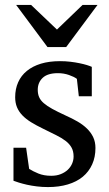

<svg xmlns="http://www.w3.org/2000/svg" viewBox="-20 -740 438 772"><path d="M363.8 -145Q363.8 -108.4 350.6 -79.1Q337.4 -49.8 313 -29.5Q288.6 -9.3 252.9 1.5Q217.3 12.2 172.9 12.2Q149.9 12.2 128.2 9.5Q106.4 6.8 88.1 2.7Q69.8 -1.5 55.7 -5.9Q41.5 -10.3 34.2 -13.2V-146H85L97.2 -61Q112.3 -51.3 134.5 -42.2Q156.7 -33.2 186 -33.2Q207.5 -33.2 224.1 -39.8Q240.7 -46.4 252.2 -57.1Q263.7 -67.9 269.8 -81.8Q275.9 -95.7 275.9 -110.8Q275.9 -131.8 267.6 -146.7Q259.3 -161.6 243.7 -173.6Q228 -185.5 205.3 -196.8Q182.6 -208 153.8 -222.2Q126.5 -235.4 105.5 -248.3Q84.5 -261.2 70.1 -276.1Q55.7 -291 48.3 -308.8Q41 -326.7 41 -349.1Q41 -382.3 53 -409.2Q64.9 -436 87.9 -454.8Q110.8 -473.6 144.3 -483.9Q177.7 -494.1 221.2 -494.1Q243.2 -494.1 263.2 -491.7Q283.2 -489.3 299.8 -485.8Q316.4 -482.4 329.1 -478.5Q341.8 -474.6 349.1 -471.2V-353H296.9L289.1 -422.9Q278.3 -431.2 257.3 -438.5Q236.3 -445.8 212.9 -445.8Q171.4 -445.8 151.6 -427Q131.8 -408.2 131.8 -378.9Q131.8 -361.8 137.5 -349.1Q143.1 -336.4 156 -325.2Q168.9 -314 190.2 -302.2Q211.4 -290.5 243.2 -275.9Q269.5 -264.2 291.5 -251.5Q313.5 -238.8 329.6 -223.1Q345.7 -207.5 354.7 -188.5Q363.8 -169.4 363.8 -145ZM246.1 -550.8H170.9L44.9 -720.2H105L209 -621.1L312 -720.2H372.1Z"/></svg>

Font: Charis SIL Viet
Style: Regular
Weight: 400
Foundry: SIL International
Version: Version 5.000